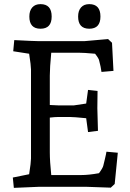

<svg xmlns="http://www.w3.org/2000/svg" viewBox="-20 -904 628 929"><path d="M44 -656 49 -710Q145 -705 165 -705H389L503 -715L522 -697L529 -561L471 -556Q468 -580 460 -610Q459 -620 440 -644Q385 -649 359 -649H228Q221 -576 221 -538V-396Q255 -394 264 -394H337L397 -403L406 -469L452 -464Q451 -400 451 -380L454 -271L406 -265L397 -332Q337 -338 317 -338H264Q246 -338 221 -335V-167Q221 -124 228 -57H372Q410 -57 459 -66Q478 -92 480 -103Q481 -107 487.5 -134Q494 -161 495 -170L550 -165L535 -14L516 4Q422 0 402 0H165L47 5L42 -45L121 -61Q130 -119 130 -137V-568Q130 -586 121 -644ZM412 -884Q466 -884 466 -824Q466 -765 412 -765Q358 -765 358 -824Q358 -852 372 -868Q386 -884 412 -884ZM176 -884Q230 -884 230 -824Q230 -765 176 -765Q122 -765 122 -824Q122 -852 136 -868Q150 -884 176 -884Z"/></svg>

Font: Andada
Style: Regular
Weight: 400
Designer: Carolina Giovagnoli
Foundry: Carolina Giovagnoli
Version: Version 1.003